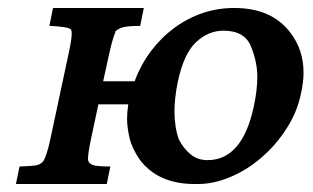

<svg xmlns="http://www.w3.org/2000/svg" viewBox="-20 -462 787 482"><path d="M227 -200 208 -111Q201 -77 201 -64Q201 -62 201 -60Q203 -53 209 -50Q215 -44 257 -44L248 0H20L29 -44Q63 -45 73 -47.5Q83 -50 89 -58Q97 -70 106 -111L153 -331Q160 -363 160 -378Q160 -385 158 -388Q152 -395 104 -397L113 -442H341L332 -397Q298 -397 285.5 -392.5Q273 -388 268 -381L270 -382Q268 -378 264 -365.5Q260 -353 255 -331L239 -258H318Q334 -301 360 -335Q386 -369 419 -393Q452 -417 489.5 -429.5Q527 -442 568 -442Q662 -442 709 -380Q742 -337 742 -280Q742 -256 736 -229Q727 -183 700.5 -141Q674 -99 637 -67Q600 -35 558 -17.5Q516 0 477 0Q473 0 469 0Q377 0 331 -61Q311 -90 305 -116.5Q299 -143 299 -164Q299 -181 302 -200ZM541 -385Q503 -385 472 -356Q441 -327 426 -255Q418 -215 418 -182Q418 -143 429 -112Q441 -89 458.5 -74.5Q476 -60 501 -60Q588 -60 617 -194Q626 -236 626 -269Q626 -306 610 -345.5Q594 -385 541 -385Z"/></svg>

Font: New Athena Unicode
Style: Bold Italic
Weight: 700
Designer: J. Rusten 1997; rev. by R. Hancock 2001, 2002, rev. by D. Mastronarde 2002-2021
Foundry: Society for Classical Studies (formerly American Philological Association)
Version: Version 5.008